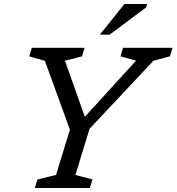

<svg xmlns="http://www.w3.org/2000/svg" viewBox="-20 -936 879 956"><path d="M657.5 -634 580 -655.5 592.5 -698H839L826 -655.5L744 -633.5L426 -295L355.5 -65L440.5 -42.5L427.5 0H153.5L166.5 -42.5L259 -65L328 -290.5L203.5 -633L125.5 -655.5L138.5 -698H401L388.5 -655.5L303.5 -633.5L410.5 -331.5L382 -332ZM477 -763.5 599.5 -916H712L708 -899.5L526 -763.5Z"/></svg>

Font: Newsreader 9pt
Style: Italic
Weight: 400
Italic angle: -17°
Designer: Hugues Gentile
Foundry: Production Type
Version: Version 1.003